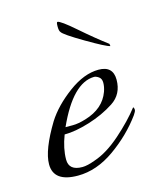

<svg xmlns="http://www.w3.org/2000/svg" viewBox="-78 -500 458 564"><g transform="rotate(-15 151.0 -218.0)"><path d="M84 -119Q69 -80 69 -46.5Q69 -13 110 -13Q125 -13 149 -22Q188 -35 230 -72Q272 -109 299 -144Q302 -141 302 -136Q302 -131 295 -121Q258 -70 203 -31Q148 8 91 8Q17 8 17 -46Q17 -89 63 -165Q89 -206 137 -241.5Q185 -277 229 -277Q273 -277 273 -235Q273 -191 238.5 -168.5Q204 -146 160.5 -132.5Q117 -119 84 -119ZM92 -139Q98 -139 114.5 -139Q131 -139 154 -146Q211 -163 228 -210Q233 -224 233 -236.5Q233 -249 225 -254.5Q217 -260 211 -260Q146 -259 92 -139ZM150 -413Q146 -417 146 -430.5Q146 -444 149 -444Q158 -444 201 -406.5Q244 -369 280 -342Q280 -342 281 -335Q269 -337 212 -370.5Q155 -404 150 -413Z"/></g></svg>

Font: Italianno
Style: Regular
Weight: 400
Designer: Robert E. Leuschke
Foundry: Robert E. Leuschke
Version: Version 1.003